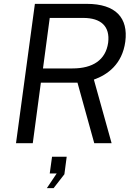

<svg xmlns="http://www.w3.org/2000/svg" viewBox="-20 -743 702 996"><path d="M559 0 467 -330C537 -355 614 -409 630 -527C646 -650 581 -723 430 -723H161L63 0H150L192 -314H382L469 0ZM356 -388H203L238 -650H412C503 -650 552 -607 541 -521C528 -432 462 -388 356 -388ZM223 233H258L314 161L326 70H250L238 157H274Z"/></svg>

Font: United Sans
Style: Italic
Weight: 400
Italic angle: -8°
Designer: Pablo Impallari, Rodrigo Fuenzalida (Modified by Dan O. Williams)
Version: Version 1.000;PS 001.000;hotconv 1.0.88;makeotf.lib2.5.64775